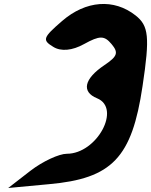

<svg xmlns="http://www.w3.org/2000/svg" viewBox="-20 -901 755 959"><path d="M290 -796C194 -713 190 -701 246 -667C284 -643 341 -648 400 -681C478 -724 501 -724 537 -681C573 -638 567 -620 502 -576C399 -507 386 -442 465 -410C587 -360 464 -133 314 -133C275 -133 193 -95 132 -48L21 38L224 19C540 -9 639 -113 692 -471C729 -717 723 -772 657 -824C549 -909 409 -899 290 -796Z"/></svg>

Font: Hussar Skorodowane
Style: Ky
Weight: 700
Foundry: Cannot Into Space Fonts
Version: Version 0.892